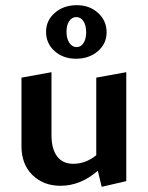

<svg xmlns="http://www.w3.org/2000/svg" viewBox="-20 -711 571 742"><path d="M158 -588Q158 -632 192 -661.5Q226 -691 277 -691Q326 -691 359 -661Q392 -631 392 -586Q392 -542 358 -513Q324 -484 274 -484Q224 -484 191 -513.5Q158 -543 158 -588ZM313 -586Q313 -613 302.5 -629Q292 -645 275 -645Q258 -645 247.5 -629.5Q237 -614 237 -588Q237 -562 248 -545.5Q259 -529 276 -529Q293 -529 303 -545Q313 -561 313 -586ZM352 -411 468 -432V-11L373 11L358 -51Q291 7 214 7Q148 7 105.5 -34.5Q63 -76 63 -146V-411L179 -432V-188Q179 -136 200.5 -107Q222 -78 263 -78Q311 -78 352 -111Z"/></svg>

Font: EauTest
Style: Bold
Weight: 700
Designer: Christian Thalmann (Catharsis Fonts)
Version: Version 0.001;PS 000.001;hotconv 1.0.88;makeotf.lib2.5.64775